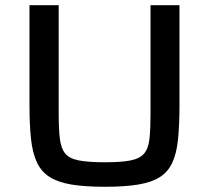

<svg xmlns="http://www.w3.org/2000/svg" viewBox="-20 -708 803 736"><path d="M382 8Q306 8 254.5 -0.5Q203 -9 171 -29Q139 -49 122 -84.5Q105 -120 99 -174.5Q93 -229 93 -306V-688H205V-272Q205 -213 209.5 -176Q214 -139 230 -119.5Q246 -100 282.5 -93Q319 -86 382 -86Q445 -86 480.5 -93Q516 -100 532.5 -119.5Q549 -139 553 -176Q557 -213 557 -272V-688H668V-306Q668 -229 662.5 -174.5Q657 -120 640.5 -84.5Q624 -49 592.5 -29Q561 -9 509.5 -0.5Q458 8 382 8Z"/></svg>

Font: Saira SemiExpanded Medium
Style: Regular
Weight: 500
Width: 6
Designer: Hector Gatti with collaboration of the Omnibus-Type team
Foundry: Omnibus-Type
Version: Version 1.101